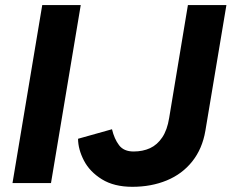

<svg xmlns="http://www.w3.org/2000/svg" viewBox="-20 -720 910 755"><path d="M146.1 -700H297.5L180.5 0H29.1ZM286.9 -174.3 420.4 -211.8Q429.4 -173.8 448.2 -149Q466.9 -124.3 505.3 -124.3Q541.6 -124.3 570.1 -137.4Q598.6 -150.6 618.1 -179.9Q637.7 -209.2 645.1 -255.6L718.9 -700H870.3L787.6 -205.7Q775.6 -135.1 736.2 -85.5Q696.8 -35.8 635.9 -10.6Q574.9 14.6 500.4 14.6Q428.4 14.6 380.5 -15.1Q332.6 -44.9 309.9 -88.9Q287.2 -132.9 286.9 -174.3Z"/></svg>

Font: Oak Sans Light Italic
Style: Regular
Weight: 400
Italic angle: -9.5°
Foundry: Erik Kennedy, Walven
Version: Version 1.000;Glyphs 3.1.2 (3151)